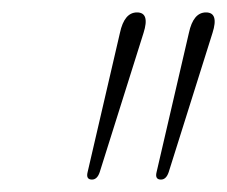

<svg xmlns="http://www.w3.org/2000/svg" viewBox="-20 -789 366 309"><path d="M128 -500Q118 -500 121 -512L173 -736Q180 -769 200.5 -769Q221.5 -769 211 -736L140.5 -512Q136.5 -500 128 -500ZM239 -500Q229 -500 232 -512L284 -736Q291 -769 311.5 -769Q332.5 -769 322 -736L251.5 -512Q247.5 -500 239 -500Z"/></svg>

Font: Fraunces 72pt S050 Thin
Style: Italic
Weight: 100
Italic angle: -16°
Version: Version 1.000; ttfautohint (v1.8.3)